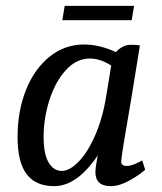

<svg xmlns="http://www.w3.org/2000/svg" viewBox="-20 -629 555 656"><path d="M40 -161Q40 -249 68.5 -321Q97 -393 149 -435Q201 -477 267 -477Q320 -477 376 -451Q399 -476 427 -476Q443 -476 458 -474Q427 -281 427 -283Q394 -93 394 -77Q394 -62 413 -62Q425 -62 440.5 -68.5Q456 -75 466 -81L476 -49Q453 -29 420 -11Q387 7 358 7Q306 7 306 -41Q306 -58 314 -98Q243 7 165 7Q102 7 71 -34Q40 -75 40 -161ZM343 -301 360 -405Q323 -429 287 -429Q241 -429 205 -389.5Q169 -350 149 -287.5Q129 -225 129 -161Q129 -103 146 -74Q163 -45 191 -45Q218 -45 249 -77Q280 -109 305.5 -167.5Q331 -226 343 -301ZM201 -609H438L430 -560H193Z"/></svg>

Font: Caladea
Style: Italic
Weight: 400
Italic angle: -9°
Designer: Carolina Giovagnoli and Andres Torresi
Foundry: Carolina Giovagnoli & Andres Torresi
Version: Version 1.001